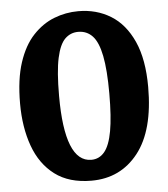

<svg xmlns="http://www.w3.org/2000/svg" viewBox="-52 -761 720 821"><g transform="rotate(-5 308.0 -350.5)"><path d="M308 13Q212 13 151 -33Q90 -79 61 -159.5Q32 -240 32 -342Q32 -446 55.5 -517.5Q79 -589 119.5 -632Q160 -675 210 -694.5Q260 -714 314 -714Q392 -714 453 -676.5Q514 -639 549 -561.5Q584 -484 584 -365Q584 -179 508.5 -83Q433 13 308 13ZM315 -76Q349 -76 371.5 -103Q394 -130 405 -190.5Q416 -251 416 -352Q416 -453 404 -513.5Q392 -574 367.5 -600Q343 -626 306 -626Q273 -626 249.5 -603Q226 -580 213.5 -522.5Q201 -465 201 -360Q201 -76 315 -76Z"/></g></svg>

Font: Literata 12pt
Style: Bold
Weight: 700
Designer: Latin by Veronika Burian and Jose Scaglione. Greek by Irene Vlachou. Cyrillic by Vera Evstafieva.
Foundry: TypeTogether
Version: Version 3.002